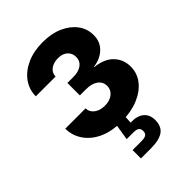

<svg xmlns="http://www.w3.org/2000/svg" viewBox="-219 -648 952 952"><g transform="rotate(-45 257.5 -172.0)"><path d="M256.3 7.3Q187 7.3 137.7 -15.6Q88.4 -38.6 61.8 -77.9Q35.2 -117.2 34.7 -165.5H177.2Q177.7 -139.2 199.5 -123Q221.2 -106.9 254.4 -106.9Q289.6 -106.9 310.8 -124.3Q332 -141.6 332 -168Q332 -197.3 309.1 -214.1Q286.1 -231 245.6 -231H202.6V-318.4H245.6Q281.2 -318.4 303 -334.5Q324.7 -350.6 324.7 -379.4Q324.7 -405.3 306.4 -421.9Q288.1 -438.5 256.8 -438.5Q225.6 -438.5 204.8 -423.3Q184.1 -408.2 183.6 -382.3H44.9Q45.4 -430.7 72.8 -468Q100.1 -505.4 148.2 -526.9Q196.3 -548.3 258.8 -548.3Q319.8 -548.3 365.5 -528.1Q411.1 -507.8 437 -473.1Q462.9 -438.5 462.9 -394Q462.9 -346.7 431.4 -317.1Q399.9 -287.6 352.1 -282.2V-279.8Q416.5 -272.9 449.5 -238.3Q482.4 -203.6 482.4 -153.8Q482.4 -106.9 453.6 -70.6Q424.8 -34.2 373.8 -13.4Q322.8 7.3 256.3 7.3ZM195.8 204.1V145.5H257.3Q280.8 145.5 290.5 138.7Q300.3 131.8 300.3 115.7Q300.3 99.6 290.5 93Q280.8 86.4 257.3 86.4H213.4L231 -21.5H287.6V0L285.2 42.5Q331.1 40.5 356 61Q380.9 81.5 380.9 119.6Q380.9 164.1 352.5 184.1Q324.2 204.1 264.2 204.1Z"/></g></svg>

Font: Inter 17pt
Style: Bold
Weight: 700
Version: Version 4.001;git-66647c0bb